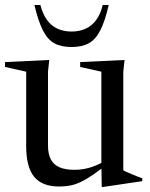

<svg xmlns="http://www.w3.org/2000/svg" viewBox="-20 -738 602 770"><path d="M172.5 -154Q172.5 -121 183.5 -99.5Q194.5 -78 217.8 -67.5Q241 -57 278.5 -57Q316.5 -57 351 -69.2Q385.5 -81.5 406.5 -97.5L416.5 -84.5Q380.5 -56 353.5 -37.5Q326.5 -19 304.5 -8.5Q282.5 2 262 6Q241.5 10 218 10Q148.5 10 116.8 -29.2Q85 -68.5 85 -151.5V-450.5L0 -469.5V-489L177.5 -497.5L172.5 -450.5ZM388 12 386.5 -82V-450.5L301.5 -469.5V-489L479.5 -497.5L474.5 -450.5V-55Q479 -52 488.5 -48Q498 -44 509.2 -39.2Q520.5 -34.5 531.5 -30Q542.5 -25.5 550.5 -23V-11.5L392.5 12ZM267 -611.5Q298.5 -611.5 323.2 -622.8Q348 -634 365.5 -657.5Q383 -681 392 -718H416Q401 -652.5 382 -615.8Q363 -579 335.8 -564.2Q308.5 -549.5 267 -549.5Q225.5 -549.5 198.2 -564.2Q171 -579 152.2 -615.8Q133.5 -652.5 118 -718H142Q151.5 -681 168.8 -657.5Q186 -634 211 -622.8Q236 -611.5 267 -611.5Z"/></svg>

Font: Newsreader 60pt
Style: Regular
Weight: 400
Designer: Hugues Gentile
Foundry: Production Type
Version: Version 1.003